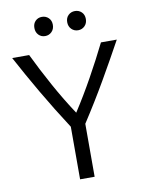

<svg xmlns="http://www.w3.org/2000/svg" viewBox="-95 -947 769 1014"><g transform="rotate(-10 289.5 -440.0)"><path d="M251 0V-282Q181 -390 121 -493Q61 -596 9 -693H100Q141 -608 190 -519Q239 -430 292 -350Q344 -430 393.5 -519Q443 -608 485 -693H570Q517 -596 457.5 -493Q398 -390 329 -284V0ZM378 -777Q357 -777 342.5 -791.5Q328 -806 328 -829Q328 -852 342.5 -866Q357 -880 378 -880Q399 -880 413.5 -866Q428 -852 428 -829Q428 -806 413.5 -791.5Q399 -777 378 -777ZM201 -777Q180 -777 166 -791.5Q152 -806 152 -829Q152 -852 166 -866Q180 -880 201 -880Q222 -880 236.5 -866Q251 -852 251 -829Q251 -806 236.5 -791.5Q222 -777 201 -777Z"/></g></svg>

Font: Ubuntu Sans
Style: Regular
Weight: 400
Designer: Dalton Maag Ltd
Foundry: Dalton Maag Ltd
Version: Version 1.006; ttfautohint (v1.8.4.7-5d5b)